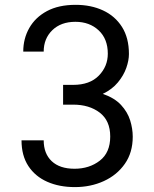

<svg xmlns="http://www.w3.org/2000/svg" viewBox="-20 -757 631 787"><path d="M238.6 -328.1V-409.1H279.8Q348 -409.1 384.9 -446.9Q421.9 -484.7 421.9 -536.9Q421.9 -597.7 384.4 -632.6Q346.9 -667.6 289.1 -667.6Q229.8 -667.6 194.4 -633.2Q159.1 -598.7 159.1 -545.5H75.3Q75.3 -598.7 100 -642.2Q124.6 -685.7 172.4 -711.5Q220.2 -737.2 290.1 -737.2Q353 -737.2 402.3 -714.3Q451.7 -691.4 480.1 -646.5Q508.5 -601.6 508.5 -535.5Q508.5 -509.6 497.7 -478.7Q486.9 -447.8 463.2 -419.2Q439.6 -390.6 401.3 -372.2Q449.2 -355.8 476 -326.9Q502.8 -297.9 513.5 -263.7Q524.1 -229.4 524.1 -196.7Q524.1 -131.7 491.8 -85.6Q459.5 -39.4 405.5 -14.7Q351.6 9.9 286.9 9.9Q223 9.9 173.7 -11.9Q124.3 -33.7 96.2 -76.5Q68.2 -119.3 68.2 -181.8H159.1Q159.1 -127.5 191.9 -96.4Q224.8 -65.3 285.5 -65.3Q346.2 -65.3 389 -98.4Q431.8 -131.4 431.8 -197.4Q431.8 -262.4 388.8 -295.3Q345.9 -328.1 279.8 -328.1Z"/></svg>

Font: Interface
Style: Regular
Weight: 400
Designer: Rasmus Andersson
Foundry: rsms
Version: Version 1.8